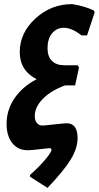

<svg xmlns="http://www.w3.org/2000/svg" viewBox="-20 -727 480 933"><path d="M211 186 126 132V123Q168 86 199 49.5Q230 13 230 1Q230 -7 220 -7Q216 -7 173.5 -2Q131 3 114 3Q67 3 39.5 -32Q12 -67 12 -125Q12 -193 50.5 -249.5Q89 -306 158 -342Q76 -384 76 -474Q76 -567 152 -637Q228 -707 331 -707Q393 -697 436 -676L440 -667L403 -555H376Q329 -592 290 -592Q255 -592 233 -565Q211 -538 211 -493Q211 -453 232 -431.5Q253 -410 292 -410H357L364 -399L345 -312H304H296Q228 -287 188.5 -247Q149 -207 149 -163Q149 -142 159 -129.5Q169 -117 186 -117Q195 -117 244 -122.5Q293 -128 304 -128Q357 -128 357 -56Q357 -7 324 47.5Q291 102 211 186Z"/></svg>

Font: Alegreya Sans SC ExtraBold
Style: Italic
Weight: 800
Italic angle: -7°
Designer: Juan Pablo del Peral
Foundry: Huerta Tipografica
Version: Version 2.007